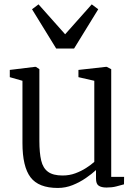

<svg xmlns="http://www.w3.org/2000/svg" viewBox="-20 -872 645 902"><path d="M480.5 9Q456.5 9 443.8 0.5Q431 -8 431 -33V-73Q411.5 -55 383.2 -35.5Q355 -16 321.5 -2.5Q288 11 251.5 11Q161.5 11 123.5 -39Q85.5 -89 85.5 -200V-492.5L26 -509.5V-543.5L144.5 -558H148.5L165 -547V-210.5Q165 -154 173.5 -118Q182 -82 205.8 -64.8Q229.5 -47.5 274 -47.5Q306 -47.5 333.8 -57.8Q361.5 -68 384.5 -82.8Q407.5 -97.5 423 -111.5V-492.5L348.5 -509.5V-543.5L478 -558H481.5L502.5 -547V-41H563L562.5 -6Q546 -1.5 526.2 3.8Q506.5 9 480.5 9ZM244 -644 130.5 -828.5 161 -851.5 286 -711 411 -851.5 441.5 -828.5 328 -644Z"/></svg>

Font: Merriweather 36pt Light
Style: Regular
Weight: 300
Designer: Eben Sorkin
Foundry: Eben Sorkin
Version: Version 2.100